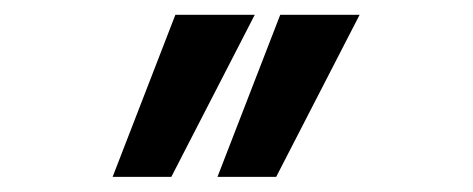

<svg xmlns="http://www.w3.org/2000/svg" viewBox="-20 -629 640 260"><path d="M359.5 -609H467L354 -389.5H274.5ZM217.5 -609H325L212 -389.5H132.5Z"/></svg>

Font: JuliaMono SemiBold
Style: Regular
Weight: 600
Monospace: yes
Designer: cormullion
Foundry: corm
Version: Version 0.055; ttfautohint (v1.8.4)